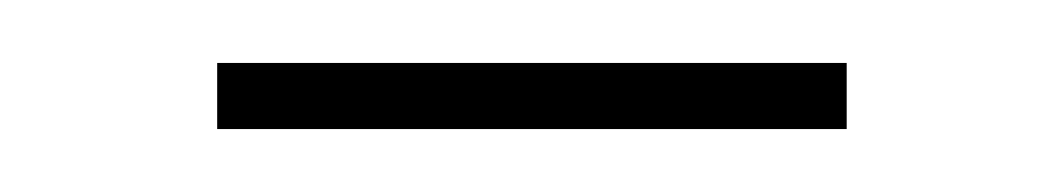

<svg xmlns="http://www.w3.org/2000/svg" viewBox="-20 -284 338 61"><path d="M49 -243V-264H249V-243Z"/></svg>

Font: Alumni Sans Thin Thin
Style: Regular
Weight: 250
Version: Version 1.018